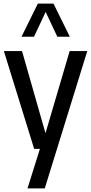

<svg xmlns="http://www.w3.org/2000/svg" viewBox="-20 -828 507 1068"><path d="M170 0 1.5 -544H102.5L233 -87L367.5 -544H465.5L229 220H133L202 0ZM99.5 -623.5 190.5 -808H277.5L368.5 -623.5H299L234 -761.5L169 -623.5Z"/></svg>

Font: Encode Sans Condensed Condensed Medium
Style: Regular
Weight: 500
Width: 3
Designer: Multiple Designers
Foundry: Impallari Type
Version: Version 3.000; ttfautohint (v1.8.3) -l 8 -r 50 -G 200 -x 14 